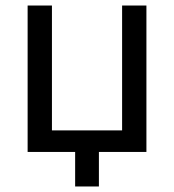

<svg xmlns="http://www.w3.org/2000/svg" viewBox="-20 -550 630 695"><path d="M252 125V0H80V-530H168V-78H422V-530H510V0H338V125Z"/></svg>

Font: Golos Text
Style: Regular
Weight: 400
Designer: A.Korolkova, Vitaly Kuzmin
Foundry: ParaType Ltd
Version: Version 2.004